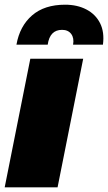

<svg xmlns="http://www.w3.org/2000/svg" viewBox="-25 -797 460 817"><path d="M-5 0 104 -547H329L220 0ZM45 -607Q59 -686 111.5 -731.5Q164 -777 252 -777Q304 -777 343 -756.5Q382 -736 401 -698Q420 -660 413 -607H286Q291 -635 278 -652.5Q265 -670 239 -670Q187 -670 178 -607Z"/></svg>

Font: Montserrat Black
Style: Italic
Weight: 900
Italic angle: -11.3°
Designer: Julieta Ulanovsky
Foundry: Julieta Ulanovsky
Version: Version 9.000; ttfautohint (v1.8.4.7-5d5b)